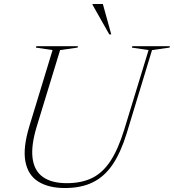

<svg xmlns="http://www.w3.org/2000/svg" viewBox="-20 -938 877 968"><path d="M165.5 -301Q136 -204.5 144.2 -140.8Q152.5 -77 196.2 -45.8Q240 -14.5 317 -14.5Q390 -14.5 443.5 -40.2Q497 -66 536.2 -125.2Q575.5 -184.5 606.5 -285L729 -685.5L644.5 -698L647 -705H837L834.5 -698L746.5 -685.5L618.5 -265Q589 -169.5 548 -108.8Q507 -48 448.2 -19Q389.5 10 307.5 10Q225 10 173 -22.5Q121 -55 108 -123.8Q95 -192.5 128 -301.5L245 -685.5L161 -698L163 -705H373L371 -698L283 -685.5ZM541 -764.5H531L446.5 -914V-918H498.5Z"/></svg>

Font: Newsreader 60pt ExtraLight
Style: Italic
Weight: 250
Italic angle: -17°
Designer: Hugues Gentile
Foundry: Production Type
Version: Version 1.003